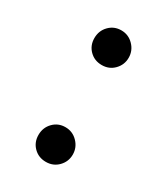

<svg xmlns="http://www.w3.org/2000/svg" viewBox="-124 -505 503 577"><g transform="rotate(30 127.5 -216.0)"><path d="M187 -47.5Q187 -23 170 -5.5Q153 12 127.5 12Q102 12 85 -5Q68 -22 68 -47.5Q68 -73 85 -90.5Q102 -108 127 -108Q152 -108 169.5 -90Q187 -72 187 -47.5ZM187 -383.5Q187 -359 170 -341.5Q153 -324 127.5 -324Q102 -324 85 -341Q68 -358 68 -383.5Q68 -409 85 -426.5Q102 -444 127 -444Q152 -444 169.5 -426Q187 -408 187 -383.5Z"/></g></svg>

Font: Rufina
Style: Regular
Weight: 400
Designer: Martin Sommaruga
Foundry: Martin Sommaruga
Version: Version 1.001